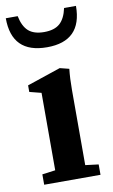

<svg xmlns="http://www.w3.org/2000/svg" viewBox="-104 -755 472 800"><g transform="rotate(-10 132.5 -355.5)"><path d="M128.4 -562Q-20.5 -562 -20.5 -710.9H29.8Q38.6 -667 61.5 -646.7Q84.5 -626.5 127.4 -626.5Q170.9 -626.5 193.8 -646.7Q216.8 -667 226.1 -710.9H276.4Q276.4 -562 128.4 -562ZM16.6 0V-43.9L72.3 -51.3V-378.9L22.5 -391.6V-419.4L164.6 -467.3L203.6 -457.5Q199.2 -418 199.2 -369.1V-50.8L254.9 -43.9V0Z"/></g></svg>

Font: Elstob 6pt
Style: Bold
Weight: 700
Designer: Peter S. Baker
Version: Version 1.015